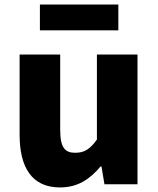

<svg xmlns="http://www.w3.org/2000/svg" viewBox="-20 -808 694 842"><path d="M243 14C321 14 374 -22 421 -78H425L438 0H583V-569H405V-196C375 -154 350 -138 310 -138C265 -138 244 -160 244 -239V-569H66V-217C66 -75 119 14 243 14ZM155 -675H499V-788H155Z"/></svg>

Font: Noto Sans CJK KR Black
Style: Regular
Weight: 900
Designer: Ryoko NISHIZUKA (kana & ideographs); Paul D. Hunt (Latin, Greek & Cyrillic); Wenlong ZHANG (bopomofo); Sandoll Communica
Foundry: Adobe Systems Incorporated
Version: Version 1.004;PS 1.004;hotconv 1.0.82;makeotf.lib2.5.63406